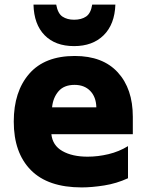

<svg xmlns="http://www.w3.org/2000/svg" viewBox="-20 -807 640 837"><path d="M336 10Q189 10 114.5 -65.5Q40 -141 40 -277Q40 -408 107.5 -485.5Q175 -563 306 -563Q428 -563 493.5 -491.5Q559 -420 559 -298V-222H204Q209 -173 252 -148.5Q295 -124 362 -124Q407 -124 453 -135Q499 -146 538 -170V-30Q488 -7 434 1.5Q380 10 336 10ZM400 -339Q399 -384 373.5 -410.5Q348 -437 305 -437Q259 -437 235 -409Q211 -381 207 -339ZM303 -606Q221 -606 174.5 -653.5Q128 -701 126 -787H225Q232 -748 252.5 -734.5Q273 -721 303 -721Q335 -721 355.5 -735Q376 -749 382 -787H483Q480 -701 432 -653.5Q384 -606 303 -606Z"/></svg>

Font: Noto Sans Mono Black
Style: Regular
Weight: 900
Designer: Monotype Design Team
Foundry: Monotype Imaging Inc.
Version: Version 2.014